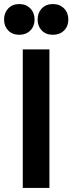

<svg xmlns="http://www.w3.org/2000/svg" viewBox="-44 -924 356 944"><path d="M199 0H68V-681H199ZM216 -753Q182 -753 161.5 -774Q141 -795 141 -828Q141 -861 161.5 -882.5Q182 -904 216 -904Q250 -904 271 -882.5Q292 -861 292 -828Q292 -795 271 -774Q250 -753 216 -753ZM51 -753Q17 -753 -3.5 -774Q-24 -795 -24 -828Q-24 -861 -3.5 -882.5Q17 -904 51 -904Q84 -904 105 -882.5Q126 -861 126 -828Q126 -795 105 -774Q84 -753 51 -753Z"/></svg>

Font: Gabarito SemiBold
Style: Regular
Weight: 600
Designer: Leandro Assis / Alvaro Franca / Felipe Casaprima
Foundry: Naipe Foundry
Version: Version 1.000